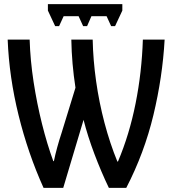

<svg xmlns="http://www.w3.org/2000/svg" viewBox="-20 -905 829 926"><path d="M570 -885V-854L535 -779H516L494 -827H421L400 -779H381L359 -827H287L265 -779H246L211 -854V-885ZM190 1Q115 -165 69.5 -349.5Q24 -534 17 -714H123Q126 -614 142 -510Q158 -406 182.5 -308Q207 -210 237 -128H240Q246 -158 256 -194.5Q266 -231 277 -264L344 -482Q335 -540 330 -597.5Q325 -655 324 -714H427Q429 -616 443.5 -513.5Q458 -411 484 -312.5Q510 -214 546 -126H549Q604 -256 634 -406.5Q664 -557 669 -714H774Q764 -534 720 -350.5Q676 -167 589 1H505Q468 -76 435.5 -162Q403 -248 383 -327L285 1Z"/></svg>

Font: Noto Sans Condensed Medium
Style: Regular
Weight: 500
Width: 3
Designer: Monotype Design Team
Foundry: Monotype Imaging Inc.
Version: Version 2.013; ttfautohint (v1.8.4.7-5d5b)